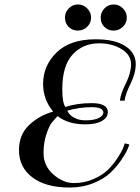

<svg xmlns="http://www.w3.org/2000/svg" viewBox="-20 -785 628 860"><path d="M273 -306Q259 -324 259 -386Q259 -490 305 -540.5Q351 -591 424 -591Q482 -591 524.5 -565Q567 -539 567 -497Q567 -458 543.5 -411Q520 -364 517 -334H538Q541 -362 564.5 -409.5Q588 -457 588 -498Q588 -548 541.5 -578.5Q495 -609 408 -609Q294 -609 233.5 -550Q173 -491 173 -409Q173 -340 218 -285Q156 -268 110.5 -225Q65 -182 65 -112Q65 -36 125 9.5Q185 55 292 55Q350 55 399 35Q448 15 476 -12.5Q504 -40 524 -69.5Q544 -99 551.5 -117Q559 -135 559 -138L539 -143Q537 -136 531 -121Q525 -106 506.5 -77.5Q488 -49 464 -25Q440 -1 399 17Q358 35 311 35Q263 35 219 -3.5Q175 -42 175 -99Q175 -146 187.5 -183Q200 -220 210 -233Q220 -246 238 -265Q285 -228 362 -228Q411 -228 437 -243.5Q463 -259 463 -283Q463 -323 390 -323Q325 -323 273 -306ZM362 -246Q334 -246 314 -257Q294 -268 288 -278L281 -289Q335 -305 390 -305Q443 -305 443 -281Q443 -267 422.5 -256.5Q402 -246 362 -246ZM431 -706Q431 -730 448 -747.5Q465 -765 489 -765Q513 -765 530.5 -747.5Q548 -730 548 -706Q548 -682 530.5 -665Q513 -648 489 -648Q464 -648 447.5 -664.5Q431 -681 431 -706ZM271 -706Q271 -730 288 -747.5Q305 -765 329 -765Q353 -765 370.5 -747.5Q388 -730 388 -706Q388 -682 370.5 -665Q353 -648 329 -648Q304 -648 287.5 -664.5Q271 -681 271 -706Z"/></svg>

Font: Sail
Style: Regular
Weight: 400
Designer: Miguel Hernandez
Foundry: Miguel Hernandez
Version: Version 1.002